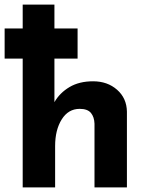

<svg xmlns="http://www.w3.org/2000/svg" viewBox="-26 -809 640 829"><path d="M72 0V-789H209V-368Q232 -408 274 -433Q316 -458 376 -458Q438 -458 479.5 -421.5Q521 -385 522 -327V0H382V-275Q381 -304 366.5 -321.5Q352 -339 318 -339Q269 -339 240.5 -293.5Q212 -248 212 -178V0ZM-6 -686H309V-556H-6Z"/></svg>

Font: Reem Kufi
Style: Bold
Weight: 700
Designer: Khaled Hosny
Version: Version 1.001